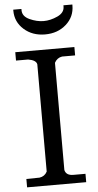

<svg xmlns="http://www.w3.org/2000/svg" viewBox="-63 -992 523 1029"><g transform="rotate(-5 199.0 -477.5)"><path d="M49 -955H93V-948Q93 -915 131.5 -897.5Q170 -880 206.5 -880Q243 -880 281 -897.5Q319 -915 319 -948V-955H367V-950Q367 -889 321.5 -848.5Q276 -808 208 -808Q140 -808 94.5 -848.5Q49 -889 49 -950ZM247 -75Q254 -45 293 -45H358V0H40V-45L111 -46Q139 -50 152 -75V-652Q148 -675 105 -682H40V-727H358V-682H288Q261 -678 247 -652Z"/></g></svg>

Font: Sawarabi Mincho
Style: Regular
Weight: 400
Version: Version 1.00